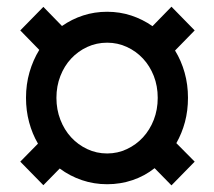

<svg xmlns="http://www.w3.org/2000/svg" viewBox="-20 -540 640 573"><path d="M441.4 -38.1Q411.6 -14.6 375.5 -2.4Q339.4 9.8 299.8 9.8Q260.3 9.8 224.4 -2.4Q188.5 -14.6 158.2 -37.1L109.4 12.7L40.5 -57.6L93.3 -111.3Q76.2 -140.6 66.9 -175.3Q57.6 -210 57.6 -248Q57.6 -288.6 68.1 -324.7Q78.6 -360.8 97.2 -391.1L40.5 -449.2L109.4 -519.5L165 -462.4Q194.3 -482.9 228.3 -493.9Q262.2 -504.9 299.8 -504.9Q337.4 -504.9 371.6 -493.7Q405.8 -482.4 435.1 -461.9L491.7 -520L561 -449.2L502.4 -389.2Q521 -358.9 531 -323.2Q541 -287.6 541 -248Q541 -210 532 -176Q522.9 -142.1 506.3 -112.8L561 -57.6L491.7 13.2ZM148.4 -248Q148.4 -212.9 160.2 -182.6Q171.9 -152.3 192.4 -130.1Q212.9 -107.9 240.5 -95Q268.1 -82 299.8 -82Q331.1 -82 358.6 -95Q386.2 -107.9 406.7 -130.1Q427.2 -152.3 439 -182.6Q450.7 -212.9 450.7 -248Q450.7 -283.2 439 -313.2Q427.2 -343.3 406.7 -365.2Q386.2 -387.2 358.6 -399.9Q331.1 -412.6 299.8 -412.6Q268.1 -412.6 240.5 -399.9Q212.9 -387.2 192.4 -365.2Q171.9 -343.3 160.2 -313.2Q148.4 -283.2 148.4 -248Z"/></svg>

Font: Roboto Mono
Style: Bold
Weight: 700
Designer: Google
Version: Version 2.000985; 2015; ttfautohint (v1.3)